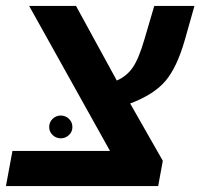

<svg xmlns="http://www.w3.org/2000/svg" viewBox="-39 -626 674 646"><path d="M493.2 0H-19L2.9 -118.2H331.1L59.1 -606H216.8L354 -355Q387.2 -369.6 407.5 -398.7Q427.7 -427.7 446.8 -493.2L480 -606H615.2L583 -492.2Q556.6 -399.4 517.6 -353.5Q478.5 -307.6 398.9 -277.8L508.8 -85ZM126.5 -198.2Q126.5 -215.3 138.2 -226.3Q149.9 -237.3 165.5 -237.3Q181.2 -237.3 192.9 -226.3Q204.6 -215.3 204.6 -198.2Q204.6 -182.6 192.9 -171.6Q181.2 -160.6 165.5 -160.6Q149.9 -160.6 138.2 -171.6Q126.5 -182.6 126.5 -198.2Z"/></svg>

Font: Cousine
Style: Bold Italic
Weight: 700
Italic angle: -12°
Monospace: yes
Designer: Steve Matteson
Foundry: Ascender Corporation
Version: Version 1.20